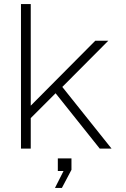

<svg xmlns="http://www.w3.org/2000/svg" viewBox="-20 -730 617 943"><path d="M83 0V-710H131V-211L448 -530H512L286 -303L528 0H470L253 -272L131 -150V0ZM250 193 292 110H264V48H331V104L284 193Z"/></svg>

Font: Geist ExtLt
Style: Regular
Weight: 400
Designer: Basement.studio, Andrés Briganti, Mateo Zaragoza
Foundry: Basement.studio, Vercel, Andrés Briganti, Guido Ferreyra, Mateo Zaragoza
Version: Version 1.401